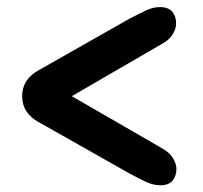

<svg xmlns="http://www.w3.org/2000/svg" viewBox="-20 -620 586 555"><path d="M490 -132.5Q490 -111.5 479 -98Q468 -84.5 443.5 -84.5Q423.5 -84.5 403.2 -93.8Q383 -103 353.5 -119L94.5 -265.5Q44 -292 44 -342Q44 -392 94.5 -418.5L352.5 -565Q382.5 -580.5 402.5 -590Q422.5 -599.5 442.5 -599.5Q467 -599.5 478.2 -585.8Q489.5 -572 489 -551.5Q489 -537 478.8 -520.2Q468.5 -503.5 444.5 -491L187.5 -342L445.5 -193Q469 -180.5 479.5 -163.5Q490 -146.5 490 -132.5Z"/></svg>

Font: Fraunces 9pt Soft Black
Style: Regular
Weight: 900
Version: Version 1.000;[b76b70a41]